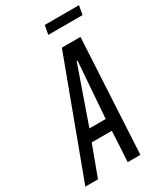

<svg xmlns="http://www.w3.org/2000/svg" viewBox="-247 -917 857 1000"><g transform="rotate(-30 181.0 -417.5)"><path d="M-41 0 215 -688H327L290 0H214L224 -183H103L35 0ZM129 -252H227L252 -589H247ZM187 -781 197 -835H403L393 -781Z"/></g></svg>

Font: Saira Ultra Condensed Medium
Style: Italic
Weight: 500
Width: 1
Italic angle: -12°
Designer: Hector Gatti with collaboration of the Omnibus-Type team
Foundry: Omnibus-Type
Version: Version 1.001; ttfautohint (v1.8)